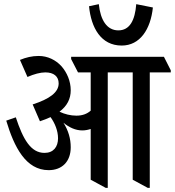

<svg xmlns="http://www.w3.org/2000/svg" viewBox="-20 -897 841 923"><path d="M565 -678C653 -678 704 -756 715 -861L635 -877C629 -800 604 -751 549 -751C494 -751 463 -800 455 -877L408 -867C418 -764 465 -678 565 -678ZM214 -79C278 -79 320 -120 320 -189C320 -230 309 -269 285 -307C313 -284 343 -270 376 -270C390 -270 404 -273 416 -277V-33L488 6H498V-549H618V-33L690 6H700V-549H801V-559L768 -624H322V-613L355 -549H416V-365C399 -350 377 -341 347 -341C320 -341 291 -348 266 -360C303 -388 320 -422 320 -463C320 -507 302 -548 276 -578C248 -609 209 -628 166 -628C134 -628 105 -621 76 -609L112 -527C144 -541 174 -549 198 -549C238 -549 262 -530 262 -496C262 -453 218 -421 137 -395L172 -314C191 -320 207 -327 223 -334C244 -305 259 -268 259 -232C259 -191 237 -162 194 -162C128 -162 91 -227 56 -333L10 -317C48 -190 104 -79 214 -79Z"/></svg>

Font: Noto Serif Devanagari ExtraCondensed Medium
Style: Regular
Weight: 500
Width: 2
Designer: Universal Thirst, Indian Type Foundry and the Monotype Design Team
Foundry: Monotype Imaging Inc.
Version: Version 2.004